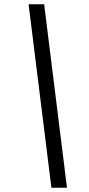

<svg xmlns="http://www.w3.org/2000/svg" viewBox="-20 -810 416 900"><path d="M114 -790H187L294 70H221Z"/></svg>

Font: Prodigy Sans
Style: Italic
Weight: 400
Italic angle: -13°
Designer: Wei Huang
Foundry: Wei Huang
Version: Version 1.003; ttfautohint (v1.8.3)